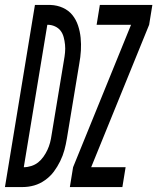

<svg xmlns="http://www.w3.org/2000/svg" viewBox="-63 -755 635 775"><path d="M-43 0 78 -735H141Q168 -734 191 -723.5Q214 -713 229 -694.5Q244 -676 252 -652Q260 -628 262.5 -602.5Q265 -577 263.5 -551Q262 -525 257 -498L207 -196Q203 -172 197 -149.5Q191 -127 180 -104.5Q169 -82 154.5 -62.5Q140 -43 119 -28Q98 -13 75 -6.5Q52 0 29 0ZM33 -80Q48 -80 63.5 -85Q79 -90 91 -99.5Q103 -109 112.5 -122.5Q122 -136 128.5 -150Q135 -164 139 -179Q143 -194 145 -209L195 -511Q198 -527 199.5 -543Q201 -559 199.5 -574.5Q198 -590 194 -605Q190 -620 181.5 -631Q173 -642 159 -648.5Q145 -655 129 -655H128ZM219 0 232 -80 466 -655H327L340 -735H552L539 -655L305 -80H444L431 0Z"/></svg>

Font: Iosevka Medium Oblique
Style: Regular
Weight: 500
Italic angle: -9°
Monospace: yes
Designer: Belleve Invis
Foundry: Belleve Invis
Version: Version 32.5.0; ttfautohint (v1.8.4)